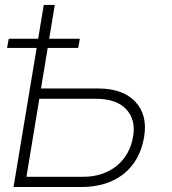

<svg xmlns="http://www.w3.org/2000/svg" viewBox="-20 -747 687 767"><path d="M14.9 -592.3H132.5L154.8 -727.3H198.9L176.5 -592.3H299L292.3 -555.4H170.5L143.8 -393.5H372.2Q470.9 -393.5 520.6 -340.6Q570.3 -287.6 555.8 -200.3Q547.6 -150.9 526.1 -113.5Q504.6 -76 472.1 -50.8Q439.6 -25.6 397.7 -12.8Q355.8 0 306.8 0H34.1L126.4 -555.4H8.2ZM313.9 -40.8Q351.9 -40.8 385.1 -51.7Q418.3 -62.5 444.4 -83.1Q470.5 -103.7 487.9 -133.5Q505.3 -163.4 511.7 -201.7Q523.1 -269.5 484 -310.7Q444.6 -352.3 365.1 -352.3H137.1L85.6 -40.8Z"/></svg>

Font: Inter P Extra Light
Style: Italic
Weight: 200
Italic angle: 9.39999°
Designer: Rasmus Andersson
Foundry: rsms
Version: Version 3.018;git-588b23468